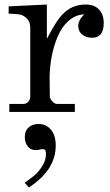

<svg xmlns="http://www.w3.org/2000/svg" viewBox="-20 -492 484 844"><path d="M21 -35H82Q96 -35 104.5 -45Q113 -55 113 -67V-369Q113 -397 97.5 -411.5Q82 -426 65.5 -428.5Q49 -431 18 -432V-464L186 -472V-321Q227 -400 252 -426Q295 -473 358 -472Q395 -472 415.5 -450Q436 -428 436 -391Q436 -326 385 -326Q359 -326 341.5 -340Q324 -354 324 -378Q324 -403 350 -429Q311 -427 281 -400Q251 -373 233.5 -331.5Q216 -290 207.5 -245Q199 -200 198 -155Q198 -151 198.5 -112.5Q199 -74 199 -71Q198 -60 209 -47.5Q220 -35 231 -35H309V0H21ZM107 332 89 312V311Q117 291 133 277.5Q149 264 165.5 238.5Q182 213 182 186Q182 170 177 166Q172 162 157.5 165Q143 168 138 168Q114 168 101.5 151Q89 134 89 111Q89 83 106 68Q123 53 150 53Q182 53 203.5 77.5Q225 102 225 148Q225 255 107 332Z"/></svg>

Font: Academico
Style: Regular
Weight: 400
Foundry: Steinberg Media Technologies GmbH
Version: Version 0.902